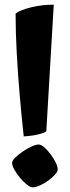

<svg xmlns="http://www.w3.org/2000/svg" viewBox="-20 -800 300 825"><path d="M82 -214Q73 -295 65 -387Q57 -479 52 -570.5Q47 -662 47 -742Q69 -758 115.5 -769Q162 -780 211 -780L179 -236Q171 -229 144.5 -222.5Q118 -216 82 -214ZM120 5Q111 5 96 -6.5Q81 -18 66.5 -35.5Q52 -53 42 -70.5Q32 -88 32 -99Q32 -110 45.5 -123Q59 -136 78 -149Q97 -162 116 -170.5Q135 -179 146 -179Q157 -179 170.5 -167Q184 -155 197.5 -137Q211 -119 219.5 -101.5Q228 -84 228 -72Q228 -63 216 -49.5Q204 -36 186.5 -23.5Q169 -11 151 -3Q133 5 120 5Z"/></svg>

Font: Texturina 12pt ExtraBold
Style: Regular
Weight: 800
Designer: Guillermo Torres Carreño
Foundry: Omnibus-Type
Version: Version 1.002